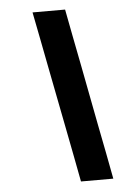

<svg xmlns="http://www.w3.org/2000/svg" viewBox="-52 -753 558 793"><g transform="rotate(-5 227.0 -356.5)"><path d="M251.5 0Q241 -55 231 -107.5Q220.5 -160 207.5 -228.5L159.5 -474.5Q145.5 -546.5 135 -601Q124.5 -655 113 -713H248Q259 -655 269.5 -601Q280 -547 294 -475.5L341.5 -228Q355 -160 365 -107.8Q375 -55.5 385.5 0Z"/></g></svg>

Font: Heraclito
Style: Bold Italic
Weight: 700
Italic angle: -12°
Designer: Kostas Bartsokas (font) & Cristiano Sobral (main changes)
Foundry: Kostas Bartsokas (font) & Cristiano Sobral (main changes)
Version: Version 1.00;July 8, 2020;FontCreator 13.0.0.2655 64-bit